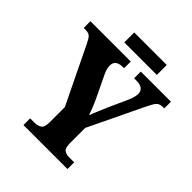

<svg xmlns="http://www.w3.org/2000/svg" viewBox="-230 -992 1135 1135"><g transform="rotate(45 337.5 -425.0)"><path d="M156 0H524V-56H481Q458 -56 442 -67Q426 -78 426 -121V-246L587 -581Q609 -628 622.5 -643Q636 -658 662 -658H675V-714H423V-658H442Q506 -658 506 -609Q506 -602 503 -586.5Q500 -571 490 -548L438 -433Q424 -400 411 -370Q398 -340 389 -315Q381 -338 372.5 -360Q364 -382 351 -410L282 -554Q268 -584 268 -610Q268 -658 330 -658H339V-714H2V-658H14Q43 -658 55 -646.5Q67 -635 81 -605L254 -248V-122Q254 -79 236.5 -67.5Q219 -56 191 -56H156ZM232 -767V-850H504V-767Z"/></g></svg>

Font: Noto Serif SemiCondensed Extra
Style: Regular
Weight: 800
Width: 4
Designer: Monotype Design Team
Foundry: Monotype Imaging Inc.
Version: Version 1.002